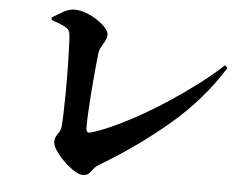

<svg xmlns="http://www.w3.org/2000/svg" viewBox="-52 -794 1105 877"><g transform="rotate(5 500.0 -355.5)"><path d="M154 -685Q174 -698 202 -714Q230 -730 254 -730Q281 -730 309 -719.5Q337 -709 361 -693Q385 -677 400 -660Q415 -643 415 -630Q415 -615 407.5 -600.5Q400 -586 391.5 -572Q383 -558 381 -543Q379 -528 376 -497.5Q373 -467 369.5 -428Q366 -389 363 -347Q360 -305 358 -266Q356 -227 356 -197Q356 -183 363 -178Q367 -175 375 -177Q416 -188 472.5 -213.5Q529 -239 593.5 -275Q658 -311 724 -354.5Q790 -398 851.5 -444.5Q913 -491 962 -537L974 -525Q877 -371 736 -252Q595 -133 434 -37Q413 -25 403.5 -12Q394 1 385 10Q376 19 357 19Q341 19 317 3.5Q293 -12 269.5 -35Q246 -58 230.5 -81.5Q215 -105 215 -121Q215 -141 228.5 -158.5Q242 -176 243 -195Q245 -220 246 -254.5Q247 -289 247.5 -328Q248 -367 248 -407Q248 -447 247 -483.5Q246 -520 245 -550Q244 -580 243 -599Q242 -620 237 -631Q232 -642 214 -651Q196 -660 155 -674Z"/></g></svg>

Font: Early Summer Mincho Heavy
Style: Regular
Weight: 900
Designer: GuiWonder
Version: Version 1.002